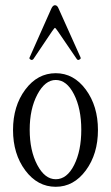

<svg xmlns="http://www.w3.org/2000/svg" viewBox="-20 -706 426 737"><path d="M108 -479Q104 -475 100.5 -476Q97 -477 94.5 -479.5Q92 -482 93 -484L177 -673Q183 -686 191 -686Q200 -686 205 -673L289 -486Q292 -480 284 -477Q279 -474 275 -479L202 -586Q193 -599 191 -599Q189 -599 180 -586ZM194 11Q124 11 77 -52Q30 -115 30 -207Q30 -299 77 -362Q124 -425 194 -425Q263 -425 309.5 -362Q356 -299 356 -207Q356 -115 309.5 -52Q263 11 194 11ZM194 -18Q237 -18 264.5 -72.5Q292 -127 292 -208Q292 -289 264 -344Q236 -399 194 -399Q153 -399 123.5 -343.5Q94 -288 94 -208Q94 -128 123 -73Q152 -18 194 -18Z"/></svg>

Font: Junicode Cond Light
Style: Regular
Weight: 300
Width: 3
Designer: Peter S. Baker
Version: Version 2.201